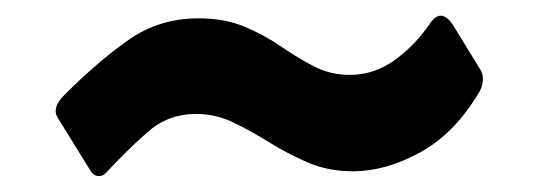

<svg xmlns="http://www.w3.org/2000/svg" viewBox="-20 -491 676 241"><path d="M580 -373Q550 -323 507 -299.5Q464 -276 423 -276Q392 -276 366.5 -287Q341 -298 318.5 -312Q296 -326 273.5 -337Q251 -348 226 -348Q191 -348 165 -325Q139 -302 114 -275Q110 -270 104 -270Q98 -270 94 -276L52 -344Q45 -356 61 -372Q103 -414 141.5 -441Q180 -468 229 -468Q262 -468 287 -457.5Q312 -447 333 -432.5Q354 -418 374.5 -407.5Q395 -397 419 -397Q450 -397 476 -416Q502 -435 520 -462Q534 -482 549 -459L582 -405Q587 -398 586 -389Q585 -380 580 -373Z"/></svg>

Font: Libre Franklin Black
Style: Regular
Weight: 900
Designer: Pablo Impallari, Rodrigo Fuenzalida, Nhung Nguyen
Foundry: Impallari Type
Version: Version 3.000